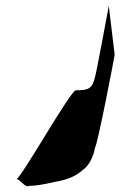

<svg xmlns="http://www.w3.org/2000/svg" viewBox="-20 -654 410 653"><path d="M35 -45H36ZM36 -45C52 -43 63 -14 81 -22C99 -22 127 -26 169 -36C208 -42 241 -56 264 -78C280 -88 298 -120 303 -151C313 -168 366 -443 370 -468L350 -634C350 -634 304 -385 302 -388C293 -352 280 -347 238 -347C220 -347 52 -48 36 -45Z"/></svg>

Font: Arrow
Style: Ita
Weight: 400
Version: Version 0.23